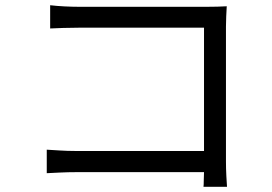

<svg xmlns="http://www.w3.org/2000/svg" viewBox="-20 -706 1040 735"><path d="M849 9H759Q760 1 760 -14Q760 -29 761 -47H272Q241 -47 210 -45.5Q179 -44 159 -43V-133Q178 -132 208 -130Q238 -128 270 -128H761V-600H282Q254 -600 222 -599Q190 -598 172 -597V-686Q197 -683 227 -681.5Q257 -680 281 -680H774Q792 -680 812.5 -680.5Q833 -681 848 -682Q847 -665 846 -643.5Q845 -622 845 -604V-88Q845 -61 846.5 -32Q848 -3 849 9Z"/></svg>

Font: Noto IKEA Simplified Chinese
Style: Regular
Weight: 400
Designer: Monotype Design Team
Foundry: Monotype Imaging Inc.
Version: Version 1.100